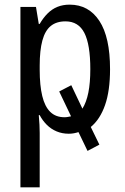

<svg xmlns="http://www.w3.org/2000/svg" viewBox="-20 -567 537 827"><path d="M276 9Q248 9 224 -1Q200 -11 181.5 -29.5Q163 -48 151 -71H147Q149 -50 150 -30Q151 -10 151 6V240H68V-537H135L147 -464H151Q166 -490 185 -509Q204 -528 227.5 -537.5Q251 -547 280 -547Q362 -547 408 -477Q454 -407 454 -269Q454 -176 432.5 -114.5Q411 -53 371 -20L408 56L357 83L318 2Q309 5 298.5 7Q288 9 276 9ZM262 -475Q223 -475 198.5 -455Q174 -435 162.5 -392.5Q151 -350 151 -285V-266Q151 -199 162 -153.5Q173 -108 196.5 -85Q220 -62 258 -62Q266 -62 273 -63.5Q280 -65 286 -66L235 -173L287 -200L335 -99Q352 -126 360.5 -168Q369 -210 369 -269Q369 -375 343.5 -425Q318 -475 262 -475Z"/></svg>

Font: Noto Sans Display Condensed
Style: Regular
Weight: 400
Width: 3
Designer: Monotype Design Team
Foundry: Monotype Imaging Inc.
Version: Version 2.003